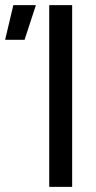

<svg xmlns="http://www.w3.org/2000/svg" viewBox="-120 -725 371 745"><path d="M71 0V-705H160V0ZM-100.1 -570.6 -68.3 -705H19.3L-24.7 -570.6Z"/></svg>

Font: TikTok Sans Light
Style: Regular
Weight: 300
Version: Version 4.000